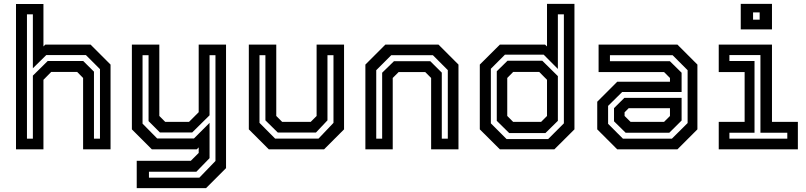

<svg xmlns="http://www.w3.org/2000/svg" viewBox="-20 -770 4156 990"><path d="M62.5 0V-749.5H204V-530.5L213.5 -540H447L550 -437V0H408.5V-368L378 -399H244L204 -358.5V0ZM119 -55H149.5V-380L226 -455.5H409L464.5 -400.5V-55H495.5V-413.5L423 -486H218.5L149.5 -418V-696H119Z M763 0 660 -103V-540H801.5V-172L832 -141.5H954.5L1004.5 -191.5V-540H1145.5V97L1042.5 200H685V59H964L1004.5 18.5V-10L994.5 0ZM748 146H1008L1091 60V-485.5H1060.5V-175.5L971 -87H804.5L746 -145.5V-485.5H715V-132.5L790.5 -56H980L1060.5 -136.5V45.5L992.5 115.5H748Z M1366 0 1263 -103V-540H1404.5V-172L1435 -141.5H1582L1612.5 -172V-540H1754V-103L1651 0ZM1398.5 -55.5H1622.5L1699.5 -136.5V-485.5H1668.5V-149.5L1609 -86.5H1412.5L1348.5 -149.5V-485.5H1318V-136.5Z M1864 0V-437L1967 -540H2241L2344 -437V0H2203V-368L2172.5 -398.5H2035.5L2005 -368V0ZM1920 -55H1950.5V-395L2011.5 -454.5H2198.5L2258 -395.5V-55H2289V-408.5L2212 -485.5H1997.5L1920 -408Z M2838.5 0H2557.5L2454 -103V-437L2557.5 -540H2790.5L2800.5 -530.5V-750H2942V-103ZM2792.5 -84H2605.5L2541.5 -147V-402.5L2597 -457H2776L2856.5 -377.5V-147ZM2770 -141.5 2800.5 -172V-358.5L2760.5 -399H2626L2595.5 -368V-172L2626 -141.5ZM2806.5 -53 2887.5 -134V-696H2856.5V-414.5L2783.5 -488H2583.5L2511 -415.5V-134L2592 -53Z M3162.5 0 3059.5 -103V-245.5L3162.5 -348.5H3434.5V-368L3404 -398.5H3066.5V-540H3473L3576 -437V-103L3473 0ZM3206 -85.5 3146 -144.5V-212.5L3199.5 -265.5H3494.5V-148.5L3431 -85.5ZM3192 -55H3444.5L3525.5 -135.5V-408L3448 -485.5H3125V-454.5H3434L3494.5 -395V-295.5H3188L3115.5 -224V-131.5ZM3231.5 -141.5H3404L3434.5 -172V-212H3221.5L3200.5 -191V-172Z M3799.5 -618.5V-750H3960.5V-618.5ZM3863 -668.5H3897V-706H3863ZM3686 0V-141.5H3819.5V-398.5H3686V-540H3960.5V-141.5H4094V0ZM3741 -55H4039.5V-85.5H3901V-486H3741V-455.5H3870.5V-85.5H3741Z"/></svg>

Font: Tourney SemiBold
Style: Regular
Weight: 600
Version: Version 1.015